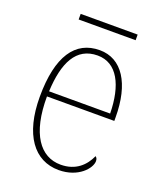

<svg xmlns="http://www.w3.org/2000/svg" viewBox="-127 -744 703 836"><g transform="rotate(20 224.5 -326.0)"><path d="M102 -636H366V-662H102ZM244 10C335 10 384 -49 384 -82C384 -93 380 -98 375 -102C354 -55 314 -15 244 -15C149 -15 86 -101 87 -274H399V-290C399 -447 338 -542 235 -542C122 -542 58 -451 58 -262C58 -87 130 10 244 10ZM371 -298H88C94 -432 135 -517 234 -517C325 -517 369 -428 371 -298Z"/></g></svg>

Font: Noto Serif Armenian SemiCondensed Thin
Style: Regular
Weight: 100
Width: 4
Designer: Monotype Design Team
Foundry: Monotype Imaging Inc.
Version: Version 2.008